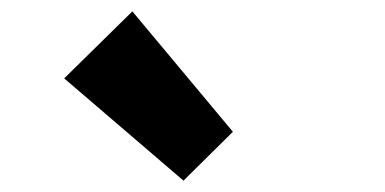

<svg xmlns="http://www.w3.org/2000/svg" viewBox="-20 -973 677 338"><path d="M303 -655 390 -741 213 -953 93 -835Z"/></svg>

Font: Source Han Sans HK Heavy
Style: Regular
Weight: 900
Designer: Ryoko NISHIZUKA 西塚涼子 (kana, bopomofo & ideographs); Paul D. Hunt (Latin, Greek & Cyrillic); Sandoll Communications 산돌커뮤니
Foundry: Adobe
Version: Version 2.000;hotconv 1.0.107;makeotfexe 2.5.65593